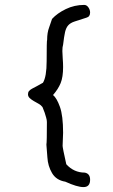

<svg xmlns="http://www.w3.org/2000/svg" viewBox="-20 -657 460 782"><path d="M332 -585Q301 -575 284 -569.5Q267 -564 258 -554Q249 -544 245 -526.5Q241 -509 237 -475Q234 -466 234 -449Q234 -437 235.5 -418.5Q237 -400 237 -384Q237 -343 227 -318.5Q217 -294 196 -270Q211 -258 224 -222Q237 -186 237 -116Q237 -103 236 -90Q235 -77 235 -63Q235 -55 250 12Q281 46 325 46Q347 50 347 75Q347 105 320 105Q294 105 246 83Q209 77 192 48Q175 19 173 -16L169 -68Q170 -73 170.5 -96Q171 -119 171 -160Q171 -168 168 -178Q165 -188 162 -198Q158 -209 153 -221Q147 -229 137 -234.5Q127 -240 117.5 -245.5Q108 -251 101 -257.5Q94 -264 94 -273Q94 -281 98 -286Q102 -291 110 -295.5Q118 -300 129 -305.5Q140 -311 155 -320Q170 -345 170 -408Q170 -493 172 -495Q172 -524 180 -545L192 -580Q213 -603 248 -620Q283 -637 323 -637Q333 -637 340 -627Q347 -617 347 -606Q347 -589 332 -585Z"/></svg>

Font: Gaegu
Style: Accents-Regular
Weight: 400
Designer: JIKJI
Foundry: JIKJI
Version: Version 1.00